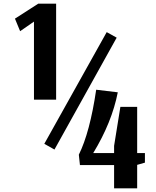

<svg xmlns="http://www.w3.org/2000/svg" viewBox="-20 -770 845 1040"><path d="M164 -230V-653L89 -601L61 -669L187 -750H284V-230ZM275 40 220 9 558 -596 612 -566ZM598 250V124H413L407 68Q467 -53 501 -284L618 -270Q586 -107 485 59H598V20L632 -191H723V59H765V111L723 123V250Z"/></svg>

Font: Arsenal
Style: Bold
Weight: 700
Designer: Andrij Shevchenko
Foundry: Stairsfor
Version: Version 2.001;PS 002.001;hotconv 1.0.88;makeotf.lib2.5.64775